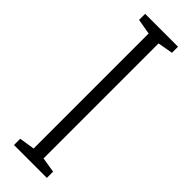

<svg xmlns="http://www.w3.org/2000/svg" viewBox="-244 -726 739 739"><g transform="rotate(45 125.5 -357.0)"><path d="M215 0V-34L153 -44V-670L215 -681V-714H36V-681L99 -670V-44L36 -34V0Z"/></g></svg>

Font: Noto Sans UI Condensed Light
Style: Regular
Weight: 300
Width: 3
Designer: Monotype Design Team
Foundry: Monotype Imaging Inc.
Version: Version 1.901